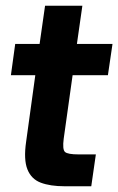

<svg xmlns="http://www.w3.org/2000/svg" viewBox="-20 -649 412 669"><path d="M205 0Q155 0 122 -12.5Q89 -25 75.5 -59Q62 -93 71 -155L103 -387H18L33 -496H118L137 -629H267L248 -496H372L356 -387H233L202 -166Q197 -128 206.5 -119.5Q216 -111 254 -111H314L298 0Z"/></svg>

Font: Host Grotesk
Style: Bold Italic
Weight: 700
Italic angle: -8°
Designer: Doğukan Karapınar
Foundry: Element Type
Version: Version 1.003; ttfautohint (v1.8.4.7-5d5b)